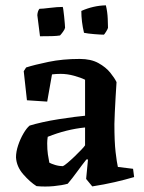

<svg xmlns="http://www.w3.org/2000/svg" viewBox="-20 -689 540 720"><path d="M234 0Q213 6 181.5 9Q150 12 117 9Q93 -6 67.5 -35Q42 -64 40 -99Q40 -120 48 -144Q56 -168 68 -188.5Q80 -209 91 -218Q110 -224 139 -230.5Q168 -237 200 -242Q232 -247 259 -250.5Q286 -254 299 -255V-390Q283 -398 257.5 -405Q232 -412 207 -412Q199 -412 190.5 -411.5Q182 -411 175 -410L157 -308L81 -313L69 -422L78 -436Q109 -446 162 -457Q215 -468 279 -468Q321 -468 349 -452.5Q377 -437 393.5 -416.5Q410 -396 417 -381Q415 -355 413.5 -324.5Q412 -294 410.5 -267Q409 -240 409 -224Q409 -157 413.5 -118.5Q418 -80 422 -63L479 -56L483 -25Q449 -15 410 -6Q371 3 326 10L303 -18L310 -91H304Q288 -71 269.5 -45.5Q251 -20 234 0ZM165 -79Q172 -75 186.5 -70.5Q201 -66 216 -66Q221 -68 233.5 -78.5Q246 -89 259.5 -102Q273 -115 284.5 -127Q296 -139 299 -144V-211Q229 -204 159 -176Q158 -170 157.5 -163.5Q157 -157 157 -152Q157 -128 159.5 -110.5Q162 -93 165 -79ZM295 -566Q285 -608 285 -648Q330 -668 377 -669Q383 -645 384 -618.5Q385 -592 385 -585Q385 -582 378 -570.5Q371 -559 369 -559Q358 -559 333.5 -561Q309 -563 295 -566ZM130 -553 120 -632Q121 -648 128 -656Q139 -656 167 -659.5Q195 -663 215 -663Q216 -663 217.5 -652.5Q219 -642 220.5 -627.5Q222 -613 223 -600.5Q224 -588 224 -585Q223 -579 216 -569.5Q209 -560 205 -556Q193 -554 174.5 -553.5Q156 -553 130 -553Z"/></svg>

Font: Labrada SemiBold
Style: Regular
Weight: 600
Designer: Mercedes Jáuregui
Foundry: Omnibus-Type Team
Version: Version 1.000; ttfautohint (v1.8.4.7-5d5b)